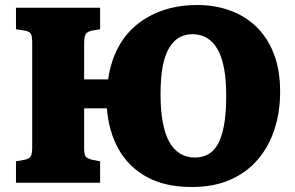

<svg xmlns="http://www.w3.org/2000/svg" viewBox="-20 -732 1182 769"><path d="M748 17Q641 17 567.5 -23.5Q494 -64 454.5 -135.5Q415 -207 408 -298H317V-139Q317 -112 323.5 -104.5Q330 -97 349 -92L381 -86V0H44V-86L78 -92Q97 -96 103 -105.5Q109 -115 109 -143V-561Q109 -588 103 -597.5Q97 -607 76 -610L44 -615V-701H381V-615L347 -609Q329 -605 323 -594.5Q317 -584 317 -558V-414H413Q424 -489 455 -545Q486 -601 534 -638Q582 -675 641.5 -693.5Q701 -712 769 -712Q841 -712 901.5 -690Q962 -668 1007 -624.5Q1052 -581 1077 -516Q1102 -451 1102 -364Q1102 -284 1079.5 -214.5Q1057 -145 1012.5 -93Q968 -41 902 -12Q836 17 748 17ZM760 -101Q788 -101 811 -112.5Q834 -124 850.5 -151Q867 -178 876.5 -226.5Q886 -275 886 -347Q886 -413 877 -460Q868 -507 850 -537Q832 -567 807 -581Q782 -595 751 -595Q723 -595 700 -583Q677 -571 659.5 -543.5Q642 -516 632.5 -470Q623 -424 623 -354Q623 -290 632 -242Q641 -194 658.5 -163Q676 -132 702 -116.5Q728 -101 760 -101Z"/></svg>

Font: Literata ExtraBold
Style: Regular
Weight: 800
Designer: Latin by Veronika Burian and Jose Scaglione. Greek by Irene Vlachou. Cyrillic by Vera Evstafieva.
Foundry: TypeTogether
Version: Version 3.103;gftools[0.9.29]